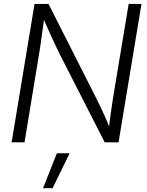

<svg xmlns="http://www.w3.org/2000/svg" viewBox="-20 -748 772 1009"><path d="M41 0 161.6 -727.5H234.9L486.8 -230Q496.1 -211.9 508.3 -186Q520.5 -160.2 533.9 -130.1Q547.4 -100.1 560.1 -68.4L550.8 -61.5Q554.2 -92.3 558.3 -124.8Q562.5 -157.2 567.1 -186.8Q571.8 -216.3 574.7 -237.3L656.2 -727.5H723.6L603 0H530.3L294.4 -462.4Q283.2 -484.9 269.8 -513.2Q256.3 -541.5 240.2 -577.6Q224.1 -613.8 204.1 -659.2L214.4 -667.5Q208 -620.6 202.6 -582.3Q197.3 -543.9 193.1 -513.9Q189 -483.9 185.1 -462.9L108.9 0ZM206.1 241.2 278.8 57.6H345.7L256.3 241.2Z"/></svg>

Font: Inter 24pt Light
Style: Italic
Weight: 300
Italic angle: -9.3988°
Designer: Rasmus Andersson
Foundry: rsms
Version: Version 4.001;git-66647c0bb